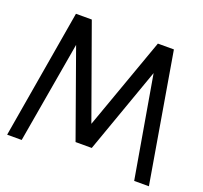

<svg xmlns="http://www.w3.org/2000/svg" viewBox="-121 -840 1036 980"><g transform="rotate(20 396.5 -350.0)"><path d="M131 -700 12 0H91L186 -551L353 -84H441L607 -551L702 0H782L663 -700H576L397 -199L217 -700Z"/></g></svg>

Font: Unageo
Style: Regular
Weight: 400
Designer: Richard Sepsi
Foundry: Richard Sepsi
Version: Version 2.000